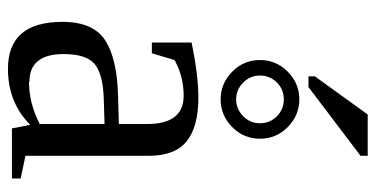

<svg xmlns="http://www.w3.org/2000/svg" viewBox="-251 -683 945 483"><g transform="rotate(90 221.5 -441.5)"><path d="M292 -340V-339Q292 -431 221 -431Q172 -431 131 -408L114 -351H87V-451Q169 -468 226 -468Q299 -468 335.5 -438.5Q372 -409 372 -343V-33L429 -21V1H303L294 -45Q238 11 153 11Q35 11 35 -126Q35 -204 82 -234Q129 -264 223 -266L292 -268ZM186 -43V-42Q240 -42 292 -69V-232L228 -230Q166 -228 141 -207Q116 -186 116 -129Q116 -43 186 -43ZM160.5 -693Q190 -722 230 -722Q270 -722 299.5 -693Q329 -664 329 -623Q329 -582 299.5 -553Q270 -524 230 -524Q190 -524 160.5 -553Q131 -582 131 -623Q131 -664 160.5 -693ZM188 -580.5Q206 -563 230 -563Q254 -563 272 -580.5Q290 -598 290 -623Q290 -648 272.5 -665.5Q255 -683 230 -683Q205 -683 187.5 -665.5Q170 -648 170 -623Q170 -598 188 -580.5ZM172 -745V-761L268 -894H372V-876L199 -745Z"/></g></svg>

Font: Libra Serif Modern
Style: Regular
Weight: 400
Designer: Stefan Peev, Context Ltd
Foundry: Stefan Peev, Context Ltd
Version: Version 1.000